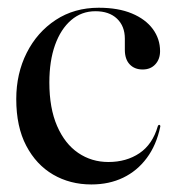

<svg xmlns="http://www.w3.org/2000/svg" viewBox="-20 -467 450 496"><path d="M393.5 -335Q393.5 -314 381.2 -300.8Q369 -287.5 348.5 -287.5Q327.5 -287.5 315 -300.8Q302.5 -314 302.5 -338.5V-367Q302.5 -399.5 282.2 -418.8Q262 -438 226.5 -438Q190.5 -438 163.8 -415Q137 -392 122.2 -350.8Q107.5 -309.5 107.5 -254Q107.5 -187.5 127.5 -141.5Q147.5 -95.5 182 -72Q216.5 -48.5 260 -48.5Q306.5 -48.5 340.2 -71.2Q374 -94 387.5 -140.5Q388 -142.5 389.2 -143.5Q390.5 -144.5 391.5 -144.5Q393 -144 393.8 -142.8Q394.5 -141.5 394 -139.5Q384 -92 359.2 -58.8Q334.5 -25.5 298.2 -8Q262 9.5 216 9.5Q161 9.5 117.2 -16Q73.5 -41.5 47.8 -90.5Q22 -139.5 22 -211Q22 -277 49 -330.5Q76 -384 124 -415.5Q172 -447 235 -447Q285.5 -447 320.8 -432.2Q356 -417.5 374.8 -392Q393.5 -366.5 393.5 -335Z"/></svg>

Font: Fraunces 96pt
Style: Regular
Weight: 400
Version: Version 1.000;[b76b70a41]